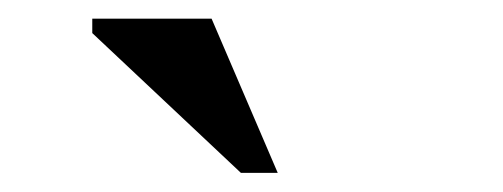

<svg xmlns="http://www.w3.org/2000/svg" viewBox="-20 -690 540 206"><path d="M278 -504.5H238.5L79 -654.5V-670H207Z"/></svg>

Font: Newsreader Text SemiBold
Style: Regular
Weight: 600
Designer: Hugues Gentile
Foundry: Production Type
Version: Version 1.001